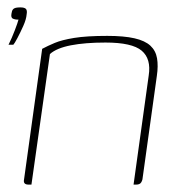

<svg xmlns="http://www.w3.org/2000/svg" viewBox="-20 -499 480 519"><path d="M3 -378Q12 -396 20 -417Q28 -438 30 -446Q30 -446 29 -446Q28 -446 26 -446Q21 -446 15 -448.5Q9 -451 11 -462Q12 -470 15 -473.5Q18 -477 23 -478Q28 -479 35 -479Q46 -479 50 -475Q54 -471 52 -460Q51 -447 43 -429Q35 -411 27 -396Q19 -381 16 -378ZM57 0Q42 0 45 -14L94 -367Q109 -375 128 -383Q147 -391 180.5 -396.5Q214 -402 270 -402Q315 -402 343.5 -395.5Q372 -389 386.5 -375.5Q401 -362 404.5 -341.5Q408 -321 404 -294L365 -14Q364 -10 362 -6.5Q360 -3 356.5 -1.5Q353 0 348 0H341L382 -295Q389 -340 363 -362Q337 -384 265 -384Q210 -384 171.5 -376.5Q133 -369 115 -353L65 0Z"/></svg>

Font: Genos Thin Thin
Style: Italic
Weight: 250
Italic angle: -8°
Version: Version 1.010